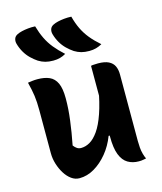

<svg xmlns="http://www.w3.org/2000/svg" viewBox="-121 -902 842 1000"><g transform="rotate(-15 300.0 -402.0)"><path d="M164 -814Q175 -776 189.5 -746Q204 -716 225.5 -689.5Q247 -663 278 -635Q263 -626 246.5 -621.5Q230 -617 210 -617Q186 -617 167.5 -622Q149 -627 131 -638Q113 -650 96 -666.5Q79 -683 66.5 -704.5Q54 -726 47 -751Q43 -765 47 -778Q51 -791 65 -798Q77 -804 92 -807.5Q107 -811 125.5 -813Q144 -815 164 -814ZM359 -814Q369 -776 383.5 -746Q398 -716 419.5 -689.5Q441 -663 473 -635Q457 -626 440.5 -621.5Q424 -617 404 -617Q380 -617 361.5 -622Q343 -627 325 -638Q307 -650 290 -666.5Q273 -683 260.5 -704.5Q248 -726 241 -751Q237 -765 241 -778Q245 -791 259 -798Q271 -804 286 -807.5Q301 -811 319.5 -813Q338 -815 359 -814ZM104 -545Q142 -545 168 -533.5Q194 -522 207.5 -493Q221 -464 221 -411Q221 -381 219 -352Q217 -323 213 -292.5Q209 -262 204 -230.5Q199 -199 192 -164Q201 -152 210.5 -146Q220 -140 232 -140Q256 -140 279.5 -153.5Q303 -167 325.5 -199Q348 -231 367 -286Q386 -341 401 -424V-164H386Q367 -114 335 -75Q303 -36 264 -13Q225 10 183 10Q160 10 140 -4.5Q120 -19 105 -43Q90 -67 81 -96Q72 -125 72 -154Q72 -193 72 -231.5Q72 -270 72 -309Q72 -348 72 -386Q72 -432 67.5 -464.5Q63 -497 52 -540Q65 -542 77 -543.5Q89 -545 104 -545ZM430 -543Q466 -543 487 -532.5Q508 -522 517 -503Q526 -484 526 -458Q526 -392 526 -331Q526 -270 526 -213Q526 -156 526 -99Q526 -81 527.5 -63Q529 -45 533.5 -28.5Q538 -12 544 0Q538 1 531 2.5Q524 4 517.5 4.5Q511 5 504 5Q471 5 445.5 -10Q420 -25 406 -60.5Q392 -96 392 -158Q392 -224 392 -290.5Q392 -357 392 -420.5Q392 -484 392 -540Q400 -542 406 -542Q412 -542 417.5 -542.5Q423 -543 430 -543Z"/></g></svg>

Font: Recursive Casual
Style: Bold
Weight: 700
Version: Version 1.085